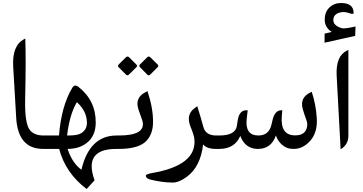

<svg xmlns="http://www.w3.org/2000/svg" viewBox="-20 -992 2417 1279"><path d="M267.6 0Q100.1 0 87.9 -206.5L67.9 -547.9Q59.6 -687.5 140.1 -731L148.4 -735.4Q153.8 -602.1 147.5 -330.1Q144 -169.4 179.2 -125.5Q208.5 -89.4 270 -89.4H277.8Q294.9 -89.4 294.9 -47.9V-44.9Q294.9 0 277.8 0Z M756.8 -89.4Q756.8 -89.4 764.6 -89.4Q781.7 -89.4 781.7 -47.9V-44.9Q781.7 0 764.6 0H754.4Q534.7 0 609.9 209L557.1 267.1Q416.5 161.1 374 0H272.9Q236.3 0 236.3 -44.9V-47.9Q236.3 -89.4 272.9 -89.4H373Q388.7 -285.6 460.9 -406.2Q477.1 -433.1 501.5 -414.1Q618.7 -322.8 617.7 -174.8Q617.2 -92.3 566.4 -46.9Q513.7 0 430.2 0Q460.9 93.8 522.5 138.7Q575.7 -89.4 756.8 -89.4ZM426.8 -89.4 449.2 -89.8Q499.5 -90.3 523.9 -106.4Q559.6 -129.9 559.1 -175.8Q558.1 -251.5 492.2 -311.5Q443.8 -230.5 426.8 -89.4Z M771.5 -89.4Q946.8 -89.4 930.7 -178.7Q928.7 -188.5 921.4 -208.5Q904.3 -254.9 899.9 -271Q879.4 -345.2 954.6 -380.9L962.4 -384.8Q1000 -272.9 999.5 -179.2Q999.5 -104 959 -57.6Q909.2 0 772 0H759.8Q723.1 0 723.1 -44.9V-47.9Q723.1 -89.4 759.8 -89.4ZM841.5 -609.1 888 -562.6Q897.4 -553.2 888.6 -544.3L839.3 -495.6Q829.3 -485.1 819.3 -495L770.1 -544.3Q761.7 -553.2 771.7 -563.7L818.2 -609.7Q829.3 -621.3 841.5 -609.1ZM982.7 -609.1 1029.8 -562.6Q1039.2 -553.2 1030.3 -544.3L981 -495.6Q971.1 -485.1 961.1 -495L912.4 -544.3Q903 -553.2 914 -564.3L960 -609.7Q971.1 -621.3 982.7 -609.1Z M1418 0Q1358.4 0 1333 -29.8Q1315.9 118.7 1224.1 186Q1172.4 224.1 1130.4 224.1Q1063.5 224.1 982.9 204.6Q955.1 197.8 951.7 181.2Q948.7 168.5 990.7 161.1Q1291.5 109.9 1274.9 -64.5Q1272.5 -91.3 1249 -148.4Q1217.8 -227.1 1273.9 -269.5L1293.9 -284.7Q1317.4 -210.9 1334.5 -147Q1349.6 -89.4 1420.4 -89.4H1433.1Q1450.2 -89.4 1450.2 -47.9V-44.9Q1450.2 0 1433.1 0Z M1939 0Q1906.7 0 1888.2 -8.8Q1837.9 -32.7 1817.9 -89.8Q1787.1 0 1697.8 0Q1613.8 0 1580.6 -86.4Q1543.5 0 1440.4 0H1428.2Q1391.6 0 1391.6 -44.9V-47.9Q1391.6 -89.4 1428.2 -89.4H1439.9Q1547.9 -89.4 1557.6 -152.8L1563.5 -190.4Q1573.7 -257.3 1620.6 -257.3H1629.9L1623.5 -201.2Q1610.8 -90.8 1699.7 -89.4Q1771 -88.9 1788.1 -160.6L1795.4 -191.9Q1810.5 -257.3 1854 -257.3H1860.4L1857.4 -220.7Q1845.7 -88.9 1947.8 -90.3Q2008.8 -90.8 2022.9 -137.2Q2031.2 -163.6 2022 -189.5Q2006.8 -230.5 1996.6 -266.1Q1975.6 -341.8 2048.3 -376.5L2056.6 -380.4Q2084.5 -297.4 2090.3 -203.6Q2095.7 -111.3 2048.3 -56.2Q2000.5 -1 1939 0Z M2291.5 -655 2300.8 -659V-88.6Q2300.8 -27.9 2249 2.4L2222.7 -487.1Q2215.8 -619.4 2291.5 -655ZM2189.8 -779.4Q2143.2 -808.9 2143.2 -860.9Q2143.2 -912.9 2174.8 -942.4Q2206.3 -971.9 2251.9 -971.9Q2335.7 -971.9 2335.7 -905.2Q2335.7 -894.3 2307.3 -904.1Q2280.4 -913.5 2260.2 -911.4Q2204.3 -904.7 2200.7 -863.8Q2196.5 -822.4 2256.6 -804.2Q2274.7 -798.6 2348.2 -815.6L2346.1 -753L2142.2 -707.5V-768Z"/></svg>

Font: Gandom FD-WOL
Style: FD-WOL
Weight: 400
Foundry: DejaVu fonts team - Redesigned by Saber Rastikerdar - Based on Samim Font
Version: Version 0.6